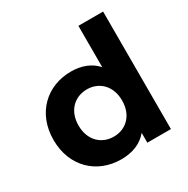

<svg xmlns="http://www.w3.org/2000/svg" viewBox="-168 -892 1029 1050"><g transform="rotate(-30 346.0 -367.0)"><path d="M464 -742V-481C425 -525 369 -546 303 -546C151 -546 34 -438 34 -269C34 -100 151 8 303 8C375 8 432 -15 471 -62V0H620V-742ZM330 -120C252 -120 192 -176 192 -269C192 -362 252 -418 330 -418C407 -418 467 -362 467 -269C467 -176 407 -120 330 -120Z"/></g></svg>

Font: AWKNG-Font
Style: Bold
Weight: 700
Designer: Awakening Church
Foundry: Awakening Church
Version: Version 1.700;PS 001.700;hotconv 1.0.88;makeotf.lib2.5.64775